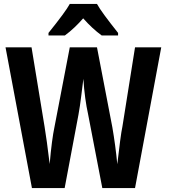

<svg xmlns="http://www.w3.org/2000/svg" viewBox="-20 -954 856 974"><path d="M226 -774H309C343 -799 373 -828 402 -861C432 -827 463 -798 496 -774H579V-787C525 -855 487 -906 472 -934H334C320 -908 284 -859 226 -787ZM142 0H308L378 -372C389 -431 395 -495 403 -554C407 -487 416 -423 427 -374L499 0H665L798 -714H665L601 -312C594 -280 586 -214 575 -121C569 -185 560 -250 550 -308L472 -714H334L256 -308C248 -271 239 -205 232 -122C222 -207 213 -269 206 -312L140 -714H8Z"/></svg>

Font: Kathrein 77 Bold Condensed
Style: Regular
Weight: 700
Width: 3
Designer: Lazydogs Typefoundry, based on Open Sans by Ascender Corporation
Foundry: Lazydogs Typefoundry
Version: Version 1.003;PS 001.003;hotconv 1.0.88;makeotf.lib2.5.64775